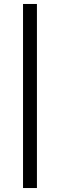

<svg xmlns="http://www.w3.org/2000/svg" viewBox="-20 -749 302 967"><path d="M96 198V-729H166V198Z"/></svg>

Font: Frank Ruhl Libre Medium
Style: Regular
Weight: 500
Designer: Yanek Iontef
Foundry: Fontef
Version: Version 6.004